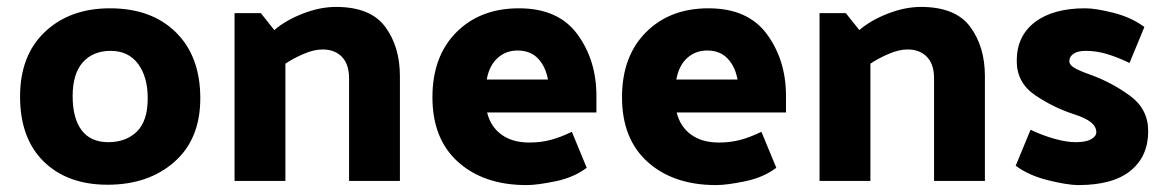

<svg xmlns="http://www.w3.org/2000/svg" viewBox="-20 -523 3369 555"><path d="M298 -499Q418 -499 488.5 -429.5Q559 -360 559 -239Q559 -121 484 -55Q409 11 291 11Q175 11 106.5 -56Q38 -123 38 -244Q38 -363 110 -431Q182 -499 298 -499ZM293 -112Q344 -112 375.5 -142.5Q407 -173 407 -239Q407 -301 379 -338.5Q351 -376 300 -376Q249 -376 219.5 -343Q190 -310 190 -245Q190 -181 216 -146.5Q242 -112 293 -112Z M951 -503Q1051 -503 1093.5 -445.5Q1136 -388 1136 -303V0H989V-297Q989 -337 968.5 -358.5Q948 -380 912 -380Q888 -380 858.5 -367.5Q829 -355 805 -339V0H658V-485H734L773 -436Q805 -464 855 -483.5Q905 -503 951 -503Z M1480 -499Q1594 -499 1649 -424Q1704 -349 1704 -246V-198H1388Q1398 -157 1429.5 -134Q1461 -111 1510 -111Q1543 -111 1571.5 -118.5Q1600 -126 1633 -142L1676 -38Q1639 -10 1586 1Q1533 12 1502 12Q1379 12 1304.5 -54.5Q1230 -121 1230 -242Q1230 -360 1299 -429.5Q1368 -499 1480 -499ZM1476 -377Q1442 -377 1418 -355Q1394 -333 1387 -293H1564Q1557 -331 1535 -354Q1513 -377 1476 -377Z M2028 -499Q2142 -499 2197 -424Q2252 -349 2252 -246V-198H1936Q1946 -157 1977.5 -134Q2009 -111 2058 -111Q2091 -111 2119.5 -118.5Q2148 -126 2181 -142L2224 -38Q2187 -10 2134 1Q2081 12 2050 12Q1927 12 1852.5 -54.5Q1778 -121 1778 -242Q1778 -360 1847 -429.5Q1916 -499 2028 -499ZM2024 -377Q1990 -377 1966 -355Q1942 -333 1935 -293H2112Q2105 -331 2083 -354Q2061 -377 2024 -377Z M2642 -503Q2742 -503 2784.5 -445.5Q2827 -388 2827 -303V0H2680V-297Q2680 -337 2659.5 -358.5Q2639 -380 2603 -380Q2579 -380 2549.5 -367.5Q2520 -355 2496 -339V0H2349V-485H2425L2464 -436Q2496 -464 2546 -483.5Q2596 -503 2642 -503Z M3132 -307Q3193 -285 3246 -246.5Q3299 -208 3299 -144Q3299 -71 3248 -29.5Q3197 12 3097 12Q3066 12 3009.5 -2Q2953 -16 2916 -44L2959 -148Q2992 -132 3027.5 -122Q3063 -112 3089 -112Q3119 -112 3134 -120.5Q3149 -129 3149 -141Q3149 -157 3133.5 -169.5Q3118 -182 3084 -193Q3025 -212 2972 -248Q2919 -284 2919 -347Q2919 -419 2971.5 -459Q3024 -499 3117 -499Q3147 -499 3198.5 -486Q3250 -473 3288 -445L3245 -341Q3212 -357 3181 -366.5Q3150 -376 3119 -376Q3095 -376 3083 -367.5Q3071 -359 3071 -346Q3071 -336 3084.5 -327.5Q3098 -319 3132 -307Z"/></svg>

Font: Palanquin Dark Medium
Style: Regular
Weight: 500
Designer: Pria Ravichandran
Version: Version 1.001